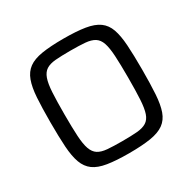

<svg xmlns="http://www.w3.org/2000/svg" viewBox="-155 -855 1028 1023"><g transform="rotate(-30 358.5 -344.0)"><path d="M358 8Q278 8 225.5 -0.5Q173 -9 143 -31Q113 -53 98.5 -92.5Q84 -132 80 -193.5Q76 -255 76 -344Q76 -433 80 -494.5Q84 -556 98.5 -595.5Q113 -635 143 -657Q173 -679 225.5 -687.5Q278 -696 358 -696Q438 -696 490.5 -687.5Q543 -679 573.5 -657Q604 -635 618 -595.5Q632 -556 636 -494.5Q640 -433 640 -344Q640 -255 636 -193.5Q632 -132 618 -92.5Q604 -53 573.5 -31Q543 -9 490.5 -0.5Q438 8 358 8ZM358 -66Q413 -66 449 -69Q485 -72 506.5 -85.5Q528 -99 538 -128.5Q548 -158 551 -210Q554 -262 554 -344Q554 -426 551 -478Q548 -530 538 -559.5Q528 -589 506.5 -602.5Q485 -616 449 -619Q413 -622 358 -622Q303 -622 267 -619Q231 -616 210 -602.5Q189 -589 178.5 -559.5Q168 -530 165 -478Q162 -426 162 -344Q162 -262 165 -210Q168 -158 178.5 -128.5Q189 -99 210 -85.5Q231 -72 267 -69Q303 -66 358 -66Z"/></g></svg>

Font: Saira
Style: Regular
Weight: 400
Designer: Hector Gatti with collaboration of the Omnibus-Type team
Foundry: Omnibus-Type
Version: Version 1.100; ttfautohint (v1.8.3)